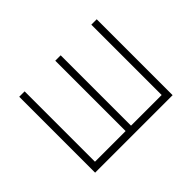

<svg xmlns="http://www.w3.org/2000/svg" viewBox="-102 -666 855 855"><g transform="rotate(-45 325.5 -239.0)"><path d="M81 0V-478H115V-35H308V-478H342V-35H535V-478H569V0Z"/></g></svg>

Font: Zen Kaku Gothic Antique Light
Style: Regular
Weight: 300
Designer: Yoshimichi Ohira
Foundry: Positype
Version: Version 1.001